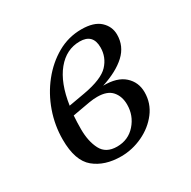

<svg xmlns="http://www.w3.org/2000/svg" viewBox="-114 -572 692 694"><g transform="rotate(-30 232.5 -225.0)"><path d="M392 -149Q392 -103 364.5 -67Q337 -31 293.5 -10.5Q250 10 203 10Q135 10 92.5 -25Q50 -60 50 -148Q50 -207 69.5 -262.5Q89 -318 124.5 -362.5Q160 -407 206.5 -433.5Q253 -460 307 -460Q359 -460 384.5 -436.5Q410 -413 410 -379Q410 -331 374.5 -298Q339 -265 274 -244Q332 -245 362 -218Q392 -191 392 -149ZM280 -425Q224 -425 185 -377.5Q146 -330 133 -242L201 -254Q279 -268 307 -298Q335 -328 335 -369Q335 -425 280 -425ZM208 -28Q255 -28 285 -62Q315 -96 315 -142Q315 -176 296 -198Q277 -220 235 -220Q219 -220 201 -217L128 -204Q126 -177 126 -148Q126 -97 144 -62.5Q162 -28 208 -28Z"/></g></svg>

Font: Spectral
Style: Italic
Weight: 400
Italic angle: -10°
Designer: Jean-Baptiste Levee
Foundry: Production Type
Version: Version 2.001